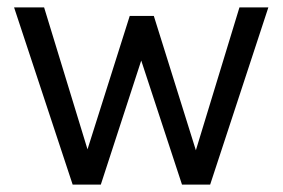

<svg xmlns="http://www.w3.org/2000/svg" viewBox="-20 -498 764 518"><path d="M18 -478H99L221 -79H211L330 -455H395L513 -78H504L626 -478H704L547 0H471L355 -353H367L252 0H176Z"/></svg>

Font: Karla
Style: Regular
Weight: 400
Designer: Jonathan Pinhorn
Version: Version 2.004;gftools[0.9.33]